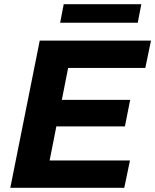

<svg xmlns="http://www.w3.org/2000/svg" viewBox="-20 -893 738 913"><path d="M304 -570 274 -418H599L574 -292H248L216 -130H598L571 0H29L169 -700H698L671 -570ZM283 -873H652L635 -785H266Z"/></svg>

Font: Idrija
Style: Bold Italic
Weight: 700
Italic angle: -11.3°
Designer: Julieta Ulanovsky
Foundry: Julieta Ulanovsky
Version: Version 7.200